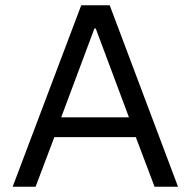

<svg xmlns="http://www.w3.org/2000/svg" viewBox="-20 -708 724 728"><path d="M28 0 288 -688H396L655 0H566L495 -188H186L115 0ZM212 -263H469L343 -600H338Z"/></svg>

Font: Saira Thin
Style: Regular
Weight: 400
Version: Version 1.101